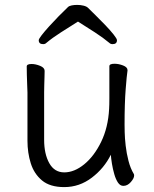

<svg xmlns="http://www.w3.org/2000/svg" viewBox="-20 -745 630 783"><path d="M298 -657Q263 -635 228.5 -613Q194 -591 169 -570Q164 -565 156 -565Q138 -565 138 -581Q138 -586 149.5 -601Q161 -616 179.5 -636.5Q198 -657 218.5 -678Q239 -699 257 -716Q262 -721 272.5 -723Q283 -725 295 -725Q308 -725 320.5 -722Q333 -719 339 -713Q351 -701 370.5 -682Q390 -663 410 -642Q430 -621 443.5 -604Q457 -587 457 -581Q457 -565 439 -565Q431 -565 426 -570Q401 -591 367 -613Q333 -635 298 -657ZM500 -457Q497 -439 492.5 -381Q488 -323 488 -237Q488 -229 488.5 -205.5Q489 -182 492.5 -151Q496 -120 504 -89Q512 -58 526 -35Q527 -33 527 -29Q527 -18 513.5 -2.5Q500 13 483 13Q470 13 461 -0.5Q452 -14 446 -35Q440 -56 436.5 -77.5Q433 -99 432 -114Q405 -59 354.5 -20.5Q304 18 242 18Q184 18 151.5 -9Q119 -36 105.5 -79Q92 -122 92 -171V-368Q92 -374 91 -395Q90 -416 89.5 -439.5Q89 -463 89 -474Q89 -484 109 -484Q125 -484 143.5 -476.5Q162 -469 162 -456Q162 -448 161.5 -431.5Q161 -415 160.5 -397.5Q160 -380 160 -368V-175Q160 -117 181 -79.5Q202 -42 242 -42Q283 -42 323.5 -75Q364 -108 392.5 -166.5Q421 -225 425 -301Q426 -317 426 -343V-475Q426 -485 447 -485Q464 -485 482 -478Q500 -471 500 -459Z"/></svg>

Font: Klee One SemiBold
Style: Regular
Weight: 600
Designer: Fontworks Inc.
Foundry: Fontworks Inc.
Version: Version 1.00;January 12, 2022;FontCreator 13.0.0.2683 64-bit